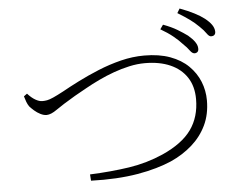

<svg xmlns="http://www.w3.org/2000/svg" viewBox="-52 -850 1105 878"><g transform="rotate(-5 500.0 -411.0)"><path d="M804 -623Q788 -641 764 -660.5Q740 -680 707 -699L721 -719Q759 -705 785.5 -689Q812 -673 831 -659Q871 -625 872 -599Q873 -588 868.5 -582.5Q864 -577 856 -576Q844 -575 833 -590.5Q822 -606 804 -623ZM887 -695Q868 -714 846 -730Q824 -746 791 -766L803 -786Q841 -772 869 -757.5Q897 -743 915 -729Q935 -713 945 -698.5Q955 -684 956 -669Q957 -659 952 -653Q947 -647 937 -647Q927 -646 916.5 -661.5Q906 -677 887 -695ZM74 -459Q92 -439 109.5 -429Q127 -419 141 -419Q152 -419 163 -421Q174 -423 192 -431Q210 -439 240 -455Q272 -473 315.5 -495Q359 -517 410 -538Q461 -559 515 -572.5Q569 -586 623 -586Q691 -586 741.5 -567.5Q792 -549 825 -516.5Q858 -484 874.5 -443Q891 -402 891 -357Q891 -293 867 -243Q843 -193 800.5 -155.5Q758 -118 702 -93Q672 -80 632.5 -68.5Q593 -57 546 -49Q499 -41 445 -38Q391 -35 331 -37L329 -66Q427 -70 509.5 -82.5Q592 -95 667 -128Q759 -169 800.5 -227Q842 -285 842 -367Q842 -426 815 -467Q788 -508 739 -529.5Q690 -551 623 -551Q588 -551 551.5 -543Q515 -535 479 -522Q443 -509 409.5 -493Q376 -477 346.5 -460.5Q317 -444 292 -430Q231 -394 203 -374Q175 -354 155 -354Q142 -354 127 -361.5Q112 -369 99.5 -380Q87 -391 79 -400Q72 -410 67.5 -422Q63 -434 59 -448Z"/></g></svg>

Font: Source Han Serif JP VF
Style: Regular
Weight: 250
Designer: Ryoko NISHIZUKA 西塚涼子 (kana & ideographs); Frank Grießhammer (Latin, Greek & Cyrillic); Wenlong ZHANG 张文龙 (bopomofo); San
Foundry: Adobe
Version: Version 2.001;hotconv 1.1.0;makeotfexe 2.6.0